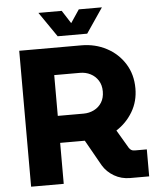

<svg xmlns="http://www.w3.org/2000/svg" viewBox="-59 -935 802 985"><g transform="rotate(-5 342.0 -442.5)"><path d="M61 0V-700H381Q452 -700 510.5 -669Q569 -638 603.5 -583Q638 -528 638 -456Q638 -389 606 -335.5Q574 -282 522 -249L578 -154Q583 -147 589.5 -143Q596 -139 607 -139H669V0H571Q526 0 489 -21.5Q452 -43 431 -78L356 -211Q349 -211 341.5 -211Q334 -211 326 -211H229V0ZM229 -350H362Q391 -350 416 -362.5Q441 -375 455.5 -398.5Q470 -422 470 -455Q470 -488 455 -511.5Q440 -535 415.5 -547.5Q391 -560 362 -560H229ZM264 -757 176 -885H296L339 -818L384 -885H503L416 -757Z"/></g></svg>

Font: MuseoModerno Thin
Style: Bold
Weight: 700
Version: Version 1.003